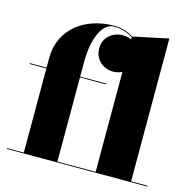

<svg xmlns="http://www.w3.org/2000/svg" viewBox="-111 -882 1000 994"><g transform="rotate(15 389.0 -385.0)"><path d="M11 -4.5V0H764V-4.5H676V-770L486.5 -730C460 -748.5 424.5 -760 383 -760C228 -760 101 -667.5 101 -511.5V-460H11V-455.5H101V-4.5ZM421 -455.5V-460H281V-540C281 -667 323 -755.5 383 -755.5C425 -755.5 460 -743.5 486 -725V-714.5C471.5 -720.5 455 -724 438.5 -724C388.5 -724 338 -688.5 338 -628.5C338 -563.5 388.5 -529 438.5 -529C455.5 -529 471.5 -533 486 -540V-4.5H281V-455.5Z"/></g></svg>

Font: Bodoni* 36pt Fatface
Style: Regular
Weight: 900
Version: Version 2.3